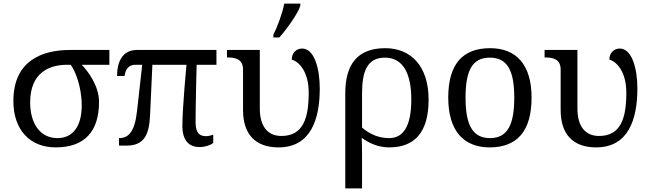

<svg xmlns="http://www.w3.org/2000/svg" viewBox="-20 -816 3647 1076"><path d="M292 10C454 10 535 -79 535 -245C535 -334 474 -416 438 -453H593V-536H373C216 -536 55 -476 55 -250C55 -88 148 10 292 10ZM302 -42C204 -42 149 -125 149 -242C149 -409 256 -453 356 -453H376C401 -421 438 -330 438 -225C438 -108 388 -42 302 -42Z M1099 8C1129 8 1159 -2 1175 -15V-61C1162 -57 1150 -53 1135 -53C1107 -53 1076 -62 1076 -130C1076 -226 1082 -453 1082 -453H1193V-536H747C666 -536 636 -469 636 -390H678C683 -427 700 -453 739 -453H777L748 -194C735 -75 699 -42 647 -42V0H689C783 0 816 -54 821 -170L834 -453H1025C1025 -453 1002 -209 1002 -111C1002 -27 1040 8 1099 8Z M1512 -606H1545C1587 -651 1653 -746 1663 -784V-796H1573C1564 -745 1534 -664 1512 -621ZM1541 10C1723 10 1772 -150 1772 -320C1772 -431 1742 -544 1673 -544C1642 -544 1615 -521 1615 -482C1660 -469 1710 -409 1710 -297C1710 -157 1681 -54 1557 -54C1480 -54 1436 -108 1436 -208V-536H1252V-494H1255C1299 -494 1342 -485 1342 -426V-199C1342 -68 1407 10 1541 10Z M1915 240H2009V49C2009 13 2008 -26 2007 -44C2050 -12 2102 10 2161 10C2300 10 2382 -70 2382 -258C2382 -445 2283 -546 2139 -546C1984 -546 1915 -456 1915 -293ZM2161 -42C2099 -42 2050 -66 2009 -101V-293C2009 -414 2037 -493 2137 -493C2237 -493 2285 -407 2285 -258C2285 -99 2234 -42 2161 -42Z M2724 10C2878 10 2959 -81 2959 -269C2959 -456 2871 -546 2727 -546C2572 -546 2492 -456 2492 -269C2492 -81 2580 10 2724 10ZM2726 -42C2626 -42 2589 -120 2589 -269C2589 -418 2625 -493 2725 -493C2825 -493 2862 -418 2862 -269C2862 -120 2826 -42 2726 -42Z M3321 10C3503 10 3552 -150 3552 -320C3552 -431 3522 -544 3453 -544C3422 -544 3395 -521 3395 -482C3440 -469 3490 -409 3490 -297C3490 -157 3461 -54 3337 -54C3260 -54 3216 -108 3216 -208V-536H3032V-494H3035C3079 -494 3122 -485 3122 -426V-199C3122 -68 3187 10 3321 10Z"/></svg>

Font: Noto Serif Thai
Style: Regular
Weight: 400
Designer: Monotype Design Team
Foundry: Monotype Imaging Inc.
Version: Version 1.901